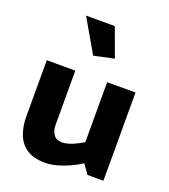

<svg xmlns="http://www.w3.org/2000/svg" viewBox="-142 -873 874 992"><g transform="rotate(20 294.5 -376.5)"><path d="M380 -484V-154Q364 -145 345 -135Q326 -125 305 -118.5Q284 -112 266 -112Q235 -112 220 -133Q205 -154 205 -188V-484H48V-176Q48 -121 64.5 -77.5Q81 -34 118.5 -8.5Q156 17 220 17Q252 17 286 7.5Q320 -2 352.5 -17Q385 -32 412 -50L449 1H536V-484ZM265 -588 376 -612 318 -770H160Z"/></g></svg>

Font: Catamaran Thin ExtraBold
Style: Regular
Weight: 800
Version: Version 2.000